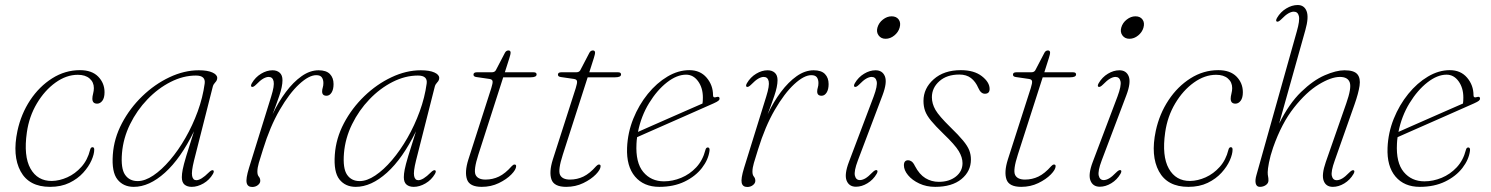

<svg xmlns="http://www.w3.org/2000/svg" viewBox="-20 -737 5939 765"><path d="M290 -439Q244.5 -439 201.2 -408Q158 -377 127 -325Q96 -273 87 -209.5Q73.5 -115 101.5 -65.2Q129.5 -15.5 186.5 -16Q217 -16.5 248.2 -30.5Q279.5 -44.5 304.2 -72Q329 -99.5 339 -140Q341.5 -150.5 348.5 -150.5Q355.5 -150.5 355.5 -141Q355.5 -123 344.5 -98Q333.5 -73 311.5 -48.8Q289.5 -24.5 256.5 -8.5Q223.5 7.5 179.5 7.5Q95.5 7.5 62 -54.5Q28.5 -116.5 49.5 -215.5Q64 -283 100.2 -337.8Q136.5 -392.5 188 -425Q239.5 -457.5 298.5 -457.5Q346 -457.5 371.2 -431.8Q396.5 -406 396.5 -369.5Q396.5 -347 387.8 -335.5Q379 -324 367 -324Q348 -324 348 -344Q348 -352.5 351 -364Q354 -375.5 354 -386Q354 -409.5 337 -424.2Q320 -439 290 -439Z M753 -97Q742 -52.5 745.5 -35.8Q749 -19 762 -19Q781 -19 811.5 -49.5Q823 -61 829 -58.5Q835 -56 828.5 -44Q814.5 -20 790.8 -6.2Q767 7.5 744 7.5Q726 7.5 715.2 -1.5Q704.5 -10.5 704.5 -31Q704.5 -44 708 -62Q711.5 -80 722 -115Q732.5 -150 753 -214Q700 -105.5 637.2 -49Q574.5 7.5 513 7.5Q471.5 7.5 448 -22Q424.5 -51.5 429.5 -120.5Q434 -185.5 465.8 -245.8Q497.5 -306 547 -353.8Q596.5 -401.5 655.2 -429.2Q714 -457 772 -457Q807 -457 826.2 -448.2Q845.5 -439.5 845.5 -426.5Q845.5 -417 838 -409.2Q830.5 -401.5 828 -392.5ZM466 -126.5Q461 -66 478.2 -40.8Q495.5 -15.5 528.5 -15.5Q557.5 -15.5 590.8 -37.8Q624 -60 657.2 -99Q690.5 -138 719 -187.8Q747.5 -237.5 767.8 -293Q788 -348.5 795.5 -404Q800 -436 760.5 -436Q710 -436 659.8 -410.5Q609.5 -385 567.5 -341.2Q525.5 -297.5 498.2 -242Q471 -186.5 466 -126.5Z M983 -391Q977 -393.5 983.5 -405.5Q997.5 -429.5 1020.2 -443.2Q1043 -457 1066 -457Q1083.5 -457 1094.5 -447.2Q1105.5 -437.5 1105.5 -417.5Q1105.5 -392.5 1092.8 -355.2Q1080 -318 1066 -281.5Q1089 -330.5 1118.8 -370.2Q1148.5 -410 1181.8 -433.5Q1215 -457 1249.5 -457Q1280 -457 1294.5 -442Q1309 -427 1309 -402Q1309 -380.5 1301 -368Q1293 -355.5 1281 -355.5Q1263.5 -355.5 1263.5 -372.5Q1263.5 -380.5 1266 -388.2Q1268.5 -396 1268.5 -406Q1268.5 -420 1262.2 -428.8Q1256 -437.5 1240 -437.5Q1211 -437.5 1172 -401.5Q1133 -365.5 1094.5 -299.2Q1056 -233 1028 -142Q1017 -107.5 1011.2 -87.8Q1005.5 -68 1005.5 -53Q1005.5 -40 1011.2 -33.2Q1017 -26.5 1017 -16.5Q1017 -7 1007.5 0.5Q998 8 985 8Q966.5 8 962.8 -8.5Q959 -25 972 -67.5L1060.5 -352.5Q1074 -395.5 1070.2 -413Q1066.5 -430.5 1050.5 -430.5Q1041 -430.5 1029 -423.8Q1017 -417 1000.5 -400Q989 -388.5 983 -391Z M1637.5 -97Q1626.5 -52.5 1630 -35.8Q1633.5 -19 1646.5 -19Q1665.5 -19 1696 -49.5Q1707.5 -61 1713.5 -58.5Q1719.5 -56 1713 -44Q1699 -20 1675.2 -6.2Q1651.5 7.5 1628.5 7.5Q1610.5 7.5 1599.8 -1.5Q1589 -10.5 1589 -31Q1589 -44 1592.5 -62Q1596 -80 1606.5 -115Q1617 -150 1637.5 -214Q1584.5 -105.5 1521.8 -49Q1459 7.5 1397.5 7.5Q1356 7.5 1332.5 -22Q1309 -51.5 1314 -120.5Q1318.5 -185.5 1350.2 -245.8Q1382 -306 1431.5 -353.8Q1481 -401.5 1539.8 -429.2Q1598.5 -457 1656.5 -457Q1691.5 -457 1710.8 -448.2Q1730 -439.5 1730 -426.5Q1730 -417 1722.5 -409.2Q1715 -401.5 1712.5 -392.5ZM1350.5 -126.5Q1345.5 -66 1362.8 -40.8Q1380 -15.5 1413 -15.5Q1442 -15.5 1475.2 -37.8Q1508.5 -60 1541.8 -99Q1575 -138 1603.5 -187.8Q1632 -237.5 1652.2 -293Q1672.5 -348.5 1680 -404Q1684.5 -436 1645 -436Q1594.5 -436 1544.2 -410.5Q1494 -385 1452 -341.2Q1410 -297.5 1382.8 -242Q1355.5 -186.5 1350.5 -126.5Z M1930 -422.5 1878.5 -430Q1866.5 -431.5 1866.5 -439.5Q1866.5 -449 1880 -449H1939Q1951 -449 1955.5 -457L1992 -527Q1997 -536 2006 -536Q2014.5 -536 2014.5 -526.5Q2014.5 -521.5 2009.5 -505.5L1991.5 -449H2106Q2118 -449 2118 -440.5Q2118 -429 2094.5 -429H1985L1886 -121Q1866 -59 1875 -40.2Q1884 -21.5 1914.5 -21.5Q1943 -21.5 1968 -33.5Q1993 -45.5 2019 -75Q2025 -81.5 2030 -81.5Q2036.5 -81.5 2036.5 -75Q2036.5 -61.5 2017.5 -42Q1998.5 -22.5 1967.5 -7.5Q1936.5 7.5 1899.5 7.5Q1851 7.5 1840.8 -22Q1830.5 -51.5 1846 -101L1937.5 -386Q1944 -406.5 1942.5 -413.8Q1941 -421 1930 -422.5Z M2266.5 -422.5 2215 -430Q2203 -431.5 2203 -439.5Q2203 -449 2216.5 -449H2275.5Q2287.5 -449 2292 -457L2328.5 -527Q2333.5 -536 2342.5 -536Q2351 -536 2351 -526.5Q2351 -521.5 2346 -505.5L2328 -449H2442.5Q2454.5 -449 2454.5 -440.5Q2454.5 -429 2431 -429H2321.5L2222.5 -121Q2202.5 -59 2211.5 -40.2Q2220.5 -21.5 2251 -21.5Q2279.5 -21.5 2304.5 -33.5Q2329.5 -45.5 2355.5 -75Q2361.5 -81.5 2366.5 -81.5Q2373 -81.5 2373 -75Q2373 -61.5 2354 -42Q2335 -22.5 2304 -7.5Q2273 7.5 2236 7.5Q2187.5 7.5 2177.2 -22Q2167 -51.5 2182.5 -101L2274 -386Q2280.5 -406.5 2279 -413.8Q2277.5 -421 2266.5 -422.5Z M2807 -136.5Q2802.5 -101 2776.8 -67.8Q2751 -34.5 2707.8 -13.5Q2664.5 7.5 2607 7.5Q2545 7.5 2510.2 -33.5Q2475.5 -74.5 2478.5 -148.5Q2481 -208.5 2503.2 -263.8Q2525.5 -319 2561 -362.8Q2596.5 -406.5 2639.5 -432Q2682.5 -457.5 2726.5 -457.5Q2770 -457.5 2795.5 -427.5Q2821 -397.5 2821 -357.5Q2821 -346 2833.5 -350Q2847 -354.5 2847 -344Q2847 -339.5 2842.2 -335.5Q2837.5 -331.5 2823 -325Q2804.5 -317 2772.8 -302.8Q2741 -288.5 2703.2 -272Q2665.5 -255.5 2628.8 -239.2Q2592 -223 2562.5 -210Q2533 -197 2518.5 -190.5Q2516.5 -177.5 2516 -164.5Q2512 -89 2543 -51.8Q2574 -14.5 2625.5 -14.5Q2660 -14.5 2694 -28.5Q2728 -42.5 2754 -70.2Q2780 -98 2790.5 -139Q2793 -149.5 2800 -149.5Q2808.5 -149.5 2807 -136.5ZM2713.5 -439.5Q2677 -439.5 2637.5 -408.8Q2598 -378 2566.2 -326.2Q2534.5 -274.5 2522 -211.5Q2540.5 -220 2572.8 -234Q2605 -248 2642.8 -264.8Q2680.5 -281.5 2716.5 -297.2Q2752.5 -313 2779 -324.5Q2780.5 -333 2780.5 -348.5Q2780.5 -387 2761.5 -413.2Q2742.5 -439.5 2713.5 -439.5Z M2955.5 -391Q2949.5 -393.5 2956 -405.5Q2970 -429.5 2992.8 -443.2Q3015.5 -457 3038.5 -457Q3056 -457 3067 -447.2Q3078 -437.5 3078 -417.5Q3078 -392.5 3065.2 -355.2Q3052.5 -318 3038.5 -281.5Q3061.5 -330.5 3091.2 -370.2Q3121 -410 3154.2 -433.5Q3187.5 -457 3222 -457Q3252.5 -457 3267 -442Q3281.5 -427 3281.5 -402Q3281.5 -380.5 3273.5 -368Q3265.5 -355.5 3253.5 -355.5Q3236 -355.5 3236 -372.5Q3236 -380.5 3238.5 -388.2Q3241 -396 3241 -406Q3241 -420 3234.8 -428.8Q3228.5 -437.5 3212.5 -437.5Q3183.5 -437.5 3144.5 -401.5Q3105.5 -365.5 3067 -299.2Q3028.5 -233 3000.5 -142Q2989.5 -107.5 2983.8 -87.8Q2978 -68 2978 -53Q2978 -40 2983.8 -33.2Q2989.5 -26.5 2989.5 -16.5Q2989.5 -7 2980 0.5Q2970.5 8 2957.5 8Q2939 8 2935.2 -8.5Q2931.5 -25 2944.5 -67.5L3033 -352.5Q3046.5 -395.5 3042.8 -413Q3039 -430.5 3023 -430.5Q3013.5 -430.5 3001.5 -423.8Q2989.5 -417 2973 -400Q2961.5 -388.5 2955.5 -391Z M3508.5 -582.5Q3490.5 -582.5 3480.8 -595.8Q3471 -609 3476 -627Q3481.5 -646.5 3498 -659.2Q3514.5 -672 3532.5 -672Q3551.5 -672 3560.8 -659.2Q3570 -646.5 3564.5 -627Q3559.5 -609 3543.5 -595.8Q3527.5 -582.5 3508.5 -582.5ZM3398 -97.5Q3382 -55 3386.2 -37.2Q3390.5 -19.5 3406 -19.5Q3416 -19.5 3427.8 -26.2Q3439.5 -33 3456 -50Q3467.5 -61.5 3473.5 -59Q3479.5 -56.5 3473 -44.5Q3459 -20.5 3436.2 -6.8Q3413.5 7 3390.5 7Q3363 7 3353.2 -17.5Q3343.5 -42 3362.5 -92L3461 -352.5Q3477 -395.5 3473 -413Q3469 -430.5 3453 -430.5Q3443.5 -430.5 3431.5 -423.8Q3419.5 -417 3403 -400Q3391.5 -388.5 3385.5 -391Q3379.5 -393.5 3386 -405.5Q3400 -429.5 3422.8 -443.2Q3445.5 -457 3468.5 -457Q3496 -457 3505.8 -432.8Q3515.5 -408.5 3496.5 -358Z M3720.5 -12.5Q3762 -12.5 3788.5 -33.5Q3815 -54.5 3815 -87Q3815 -110 3800 -135Q3785 -160 3739 -204Q3707 -235 3689.8 -256Q3672.5 -277 3666 -295Q3659.5 -313 3659.5 -335Q3659.5 -385 3700.2 -421.2Q3741 -457.5 3808.5 -457.5Q3861 -457.5 3892 -433.5Q3923 -409.5 3923 -382.5Q3923 -363.5 3904 -363.5Q3888 -363.5 3878 -386.5Q3867 -412 3848.8 -426Q3830.5 -440 3802.5 -440Q3752.5 -440 3722.8 -413.5Q3693 -387 3693 -349.5Q3693 -324 3707.2 -299.2Q3721.5 -274.5 3766.5 -230.5Q3799.5 -198.5 3817.2 -177Q3835 -155.5 3841.8 -138.2Q3848.5 -121 3848.5 -101.5Q3848.5 -54.5 3810.8 -23.5Q3773 7.5 3706 7.5Q3671 7.5 3642.8 -5.8Q3614.5 -19 3598 -39Q3581.5 -59 3581.5 -78.5Q3581.5 -98.5 3598.5 -98.5Q3605 -98.5 3612 -93.8Q3619 -89 3625.5 -75.5Q3643 -42 3667.2 -27.2Q3691.5 -12.5 3720.5 -12.5Z M4079.5 -422.5 4028 -430Q4016 -431.5 4016 -439.5Q4016 -449 4029.5 -449H4088.5Q4100.5 -449 4105 -457L4141.5 -527Q4146.5 -536 4155.5 -536Q4164 -536 4164 -526.5Q4164 -521.5 4159 -505.5L4141 -449H4255.5Q4267.5 -449 4267.5 -440.5Q4267.5 -429 4244 -429H4134.5L4035.5 -121Q4015.5 -59 4024.5 -40.2Q4033.5 -21.5 4064 -21.5Q4092.5 -21.5 4117.5 -33.5Q4142.5 -45.5 4168.5 -75Q4174.5 -81.5 4179.5 -81.5Q4186 -81.5 4186 -75Q4186 -61.5 4167 -42Q4148 -22.5 4117 -7.5Q4086 7.5 4049 7.5Q4000.5 7.5 3990.2 -22Q3980 -51.5 3995.5 -101L4087 -386Q4093.5 -406.5 4092 -413.8Q4090.5 -421 4079.5 -422.5Z M4480 -582.5Q4462 -582.5 4452.2 -595.8Q4442.5 -609 4447.5 -627Q4453 -646.5 4469.5 -659.2Q4486 -672 4504 -672Q4523 -672 4532.2 -659.2Q4541.5 -646.5 4536 -627Q4531 -609 4515 -595.8Q4499 -582.5 4480 -582.5ZM4369.5 -97.5Q4353.5 -55 4357.8 -37.2Q4362 -19.5 4377.5 -19.5Q4387.5 -19.5 4399.2 -26.2Q4411 -33 4427.5 -50Q4439 -61.5 4445 -59Q4451 -56.5 4444.5 -44.5Q4430.5 -20.5 4407.8 -6.8Q4385 7 4362 7Q4334.5 7 4324.8 -17.5Q4315 -42 4334 -92L4432.5 -352.5Q4448.5 -395.5 4444.5 -413Q4440.5 -430.5 4424.5 -430.5Q4415 -430.5 4403 -423.8Q4391 -417 4374.5 -400Q4363 -388.5 4357 -391Q4351 -393.5 4357.5 -405.5Q4371.5 -429.5 4394.2 -443.2Q4417 -457 4440 -457Q4467.5 -457 4477.2 -432.8Q4487 -408.5 4468 -358Z M4825.5 -439Q4780 -439 4736.8 -408Q4693.5 -377 4662.5 -325Q4631.5 -273 4622.5 -209.5Q4609 -115 4637 -65.2Q4665 -15.5 4722 -16Q4752.5 -16.5 4783.8 -30.5Q4815 -44.5 4839.8 -72Q4864.5 -99.5 4874.5 -140Q4877 -150.5 4884 -150.5Q4891 -150.5 4891 -141Q4891 -123 4880 -98Q4869 -73 4847 -48.8Q4825 -24.5 4792 -8.5Q4759 7.5 4715 7.5Q4631 7.5 4597.5 -54.5Q4564 -116.5 4585 -215.5Q4599.5 -283 4635.8 -337.8Q4672 -392.5 4723.5 -425Q4775 -457.5 4834 -457.5Q4881.5 -457.5 4906.8 -431.8Q4932 -406 4932 -369.5Q4932 -347 4923.2 -335.5Q4914.5 -324 4902.5 -324Q4883.5 -324 4883.5 -344Q4883.5 -352.5 4886.5 -364Q4889.5 -375.5 4889.5 -386Q4889.5 -409.5 4872.5 -424.2Q4855.5 -439 4825.5 -439Z M5373 -44Q5359 -20 5336.2 -6.2Q5313.5 7.5 5290.5 7.5Q5263 7.5 5254 -16.8Q5245 -41 5262.5 -91.5L5344 -325Q5365.5 -386 5358 -408.2Q5350.5 -430.5 5318.5 -430.5Q5284 -430.5 5234.5 -400.5Q5185 -370.5 5135.8 -308.2Q5086.5 -246 5052.5 -149Q5041 -115.5 5036 -89Q5031 -62.5 5031 -51Q5031 -40 5032.5 -34Q5034 -28 5034 -18Q5034 -7 5023.8 0.2Q5013.5 7.5 5000 7.5Q4987 7.5 4983.5 -5.2Q4980 -18 4986 -39L5147 -612Q5159.5 -655.5 5155.2 -673Q5151 -690.5 5135 -690.5Q5125.5 -690.5 5113.5 -683.8Q5101.5 -677 5085 -660Q5073.5 -648.5 5067.5 -651Q5061.5 -653.5 5068 -665.5Q5082 -689.5 5104.8 -703.2Q5127.5 -717 5150.5 -717Q5176.5 -717 5186 -692.5Q5195.5 -668 5181 -617L5076.5 -244.5Q5116 -324 5164 -370.5Q5212 -417 5258 -437Q5304 -457 5337 -457Q5375 -457 5388.2 -441.2Q5401.5 -425.5 5397 -395.2Q5392.5 -365 5377 -321L5298 -97Q5282.5 -54 5286.5 -36.5Q5290.5 -19 5306 -19Q5316 -19 5327.8 -25.8Q5339.5 -32.5 5356 -49.5Q5367.5 -61 5373.5 -58.5Q5379.5 -56 5373 -44Z M5837 -136.5Q5832.5 -101 5806.8 -67.8Q5781 -34.5 5737.8 -13.5Q5694.5 7.5 5637 7.5Q5575 7.5 5540.2 -33.5Q5505.5 -74.5 5508.5 -148.5Q5511 -208.5 5533.2 -263.8Q5555.5 -319 5591 -362.8Q5626.5 -406.5 5669.5 -432Q5712.5 -457.5 5756.5 -457.5Q5800 -457.5 5825.5 -427.5Q5851 -397.5 5851 -357.5Q5851 -346 5863.5 -350Q5877 -354.5 5877 -344Q5877 -339.5 5872.2 -335.5Q5867.5 -331.5 5853 -325Q5834.5 -317 5802.8 -302.8Q5771 -288.5 5733.2 -272Q5695.5 -255.5 5658.8 -239.2Q5622 -223 5592.5 -210Q5563 -197 5548.5 -190.5Q5546.5 -177.5 5546 -164.5Q5542 -89 5573 -51.8Q5604 -14.5 5655.5 -14.5Q5690 -14.5 5724 -28.5Q5758 -42.5 5784 -70.2Q5810 -98 5820.5 -139Q5823 -149.5 5830 -149.5Q5838.5 -149.5 5837 -136.5ZM5743.5 -439.5Q5707 -439.5 5667.5 -408.8Q5628 -378 5596.2 -326.2Q5564.5 -274.5 5552 -211.5Q5570.5 -220 5602.8 -234Q5635 -248 5672.8 -264.8Q5710.5 -281.5 5746.5 -297.2Q5782.5 -313 5809 -324.5Q5810.5 -333 5810.5 -348.5Q5810.5 -387 5791.5 -413.2Q5772.5 -439.5 5743.5 -439.5Z"/></svg>

Font: Fraunces 9pt Thin
Style: Italic
Weight: 100
Italic angle: -16°
Version: Version 1.000;[b76b70a41]